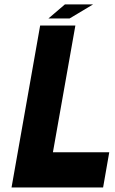

<svg xmlns="http://www.w3.org/2000/svg" viewBox="-20 -832 509 852"><path d="M158.2 -718.8H314.5L214.8 -156.2H464.8L437.5 0H31.2ZM288.6 -750H194.8L268.1 -812.5H393.1Z"/></svg>

Font: Signwood
Style: Italic
Weight: 400
Italic angle: -10°
Designer: GGBotNet
Foundry: GGBotNet
Version: 0.95